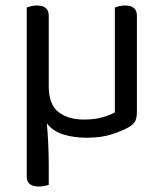

<svg xmlns="http://www.w3.org/2000/svg" viewBox="-20 -487 592 697"><path d="M477 -82Q477 -61 471.5 -48.5Q466 -36 445 -24Q424 -12 386 0.5Q348 13 294 13Q249 13 211 1.5Q173 -10 150 -39Q153 -9 155 32Q157 73 157 115V184Q152 186 142 188Q132 190 121 190Q77 190 77 154V-460Q82 -462 92.5 -464.5Q103 -467 114 -467Q157 -467 157 -430V-173Q157 -108 192 -80.5Q227 -53 285 -53Q325 -53 353 -61.5Q381 -70 397 -79V-460Q402 -462 412 -464.5Q422 -467 434 -467Q477 -467 477 -430V-82Z"/></svg>

Font: Baloo Thambi 2
Style: Regular
Weight: 400
Designer: Aadarsh Rajan and Ek Type
Foundry: Ek Type
Version: Version 1.640;hotconv 1.0.111;makeotfexe 2.5.65597; ttfautoh